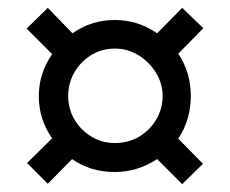

<svg xmlns="http://www.w3.org/2000/svg" viewBox="-20 -598 588 490"><path d="M79 -353Q79 -410 113 -460L48 -525L102 -578L165 -513Q213 -547 273 -547Q332 -547 381 -513L445 -578L499 -526L435 -461Q467 -413 467 -353Q467 -293 435 -244L498 -180L445 -128L381 -192Q331 -159 273 -159Q211 -159 164 -192L102 -129L49 -182L113 -245Q79 -294 79 -353ZM154 -353Q154 -320 170 -293Q186 -266 213 -249.5Q240 -233 273 -233Q308 -233 335.5 -249.5Q363 -266 379 -293.5Q395 -321 395 -353Q395 -385 378 -412.5Q361 -440 333.5 -457Q306 -474 273 -474Q240 -474 213 -457.5Q186 -441 170 -413.5Q154 -386 154 -353Z"/></svg>

Font: Noto Sans ExtraCondensed SemiBold
Style: Regular
Weight: 600
Width: 2
Designer: Monotype Design Team
Foundry: Monotype Imaging Inc.
Version: Version 2.013; ttfautohint (v1.8.4.7-5d5b)